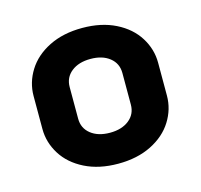

<svg xmlns="http://www.w3.org/2000/svg" viewBox="-70 -784 588 563"><g transform="rotate(-15 224.0 -503.0)"><path d="M35 -453V-553Q35 -594 57.5 -630Q80 -666 123 -687.5Q166 -709 224 -709Q282 -709 325 -687.5Q368 -666 390.5 -630Q413 -594 413 -553V-453Q413 -412 390.5 -376Q368 -340 325 -318.5Q282 -297 224 -297Q166 -297 123 -318.5Q80 -340 57.5 -376Q35 -412 35 -453ZM304 -455V-551Q304 -580 282 -597.5Q260 -615 224 -615Q188 -615 166 -597.5Q144 -580 144 -551V-455Q144 -426 166 -408.5Q188 -391 224 -391Q260 -391 282 -408.5Q304 -426 304 -455Z"/></g></svg>

Font: K2D ExtraBold
Style: Regular
Weight: 800
Designer: Katatrad Aksorn Co.,Ltd.
Foundry: Cadson Demak Co.,Ltd.
Version: Version 1.000; ttfautohint (v1.6)